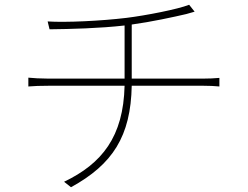

<svg xmlns="http://www.w3.org/2000/svg" viewBox="-20 -762 1040 806"><path d="M99 -436V-399C121 -401 151 -402 184 -402H503C498 -188 408 -75 249 1L278 24C453 -72 529 -190 533 -402H834C856 -402 884 -401 901 -399V-435C881 -433 855 -432 833 -432H533V-659C614 -670 711 -691 762 -703C775 -707 787 -710 797 -713L774 -742C726 -723 592 -697 511 -687C404 -674 254 -667 180 -672L188 -639C276 -640 397 -643 503 -655V-432H182C153 -432 116 -434 99 -436Z"/></svg>

Font: Harano Aji Gothic CN ExtraLight
Style: Regular
Weight: 250
Foundry: Masamichi Hosoda
Version: HaranoAjiGothicCN-ExtraLight version 20230610;ttx 4.39.4